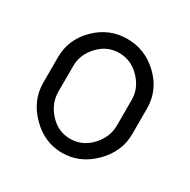

<svg xmlns="http://www.w3.org/2000/svg" viewBox="-117 -591 703 710"><g transform="rotate(30 234.0 -236.0)"><path d="M44 -183V-292Q44 -368 100 -423.5Q156 -479 233 -479Q310 -479 367 -424Q424 -369 424 -292V-183Q424 -108 366.5 -50.5Q309 7 233 7Q158 7 101 -50.5Q44 -108 44 -183ZM109 -183Q109 -132 145.5 -92.5Q182 -53 233 -53Q285 -53 322 -92.5Q359 -132 359 -183V-292Q359 -341 321.5 -380Q284 -419 233 -419Q182 -419 145.5 -380Q109 -341 109 -292Z"/></g></svg>

Font: Terminal Dosis
Style: Regular
Weight: 400
Designer: Edgar Tolentino, Pablo Impallari, Igino Marini
Foundry: Edgar Tolentino, Pablo Impallari, Igino Marini
Version: Version 1.007